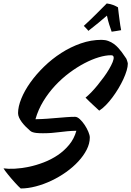

<svg xmlns="http://www.w3.org/2000/svg" viewBox="-63 -987 749 1095"><path d="M657.2 -652.8Q657.7 -651.9 659.2 -648.2Q660.6 -644.5 662.1 -639.9Q663.6 -635.3 664.8 -630.6Q666 -626 666 -624Q666 -607.4 659.2 -584.2Q652.3 -561 640.4 -535.2Q628.4 -509.3 612.3 -482.4Q596.2 -455.6 578.1 -431.4Q560.1 -407.2 540.8 -387.5Q521.5 -367.7 502.9 -356Q496.1 -362.3 486.6 -371.1Q477.1 -379.9 466.3 -389.9Q455.6 -399.9 444.8 -410.2Q434.1 -420.4 424.8 -430.2Q439 -441.4 456.8 -459.7Q474.6 -478 492.9 -500.5Q511.2 -522.9 528.8 -546.9Q546.4 -570.8 559.3 -593Q572.3 -615.2 579.6 -633.3Q586.9 -651.4 585 -662.1Q583.5 -667.5 580.3 -669.7Q577.1 -671.9 568.8 -671.9Q539.1 -671.9 500 -660.2Q460.9 -648.4 418.5 -626.2Q376 -604 332.8 -571.8Q289.6 -539.6 251.7 -499Q213.9 -458.5 184.3 -410.2Q154.8 -361.8 139.2 -307.1Q173.3 -307.6 204.1 -309.8Q234.9 -312 262.7 -314.5Q290.5 -316.9 315.9 -318.8Q341.3 -320.8 365.2 -320.8Q377.9 -320.8 392.6 -307.1Q407.2 -293.5 419.9 -274.4Q432.6 -255.4 440.9 -235.4Q449.2 -215.3 449.2 -203.1Q449.2 -168.5 431.4 -133.5Q413.6 -98.6 383.5 -66.2Q353.5 -33.7 314 -5.6Q274.4 22.5 230.7 43.2Q187 64 141.6 75.9Q96.2 87.9 55.2 87.9Q49.8 83.5 41 74.5Q32.2 65.4 22.2 54.4Q12.2 43.5 1.7 31.2Q-8.8 19 -17.8 7.8Q-26.9 -3.4 -33.7 -12.7Q-40.5 -22 -43 -26.9Q-16.1 -22.9 21.7 -24.9Q59.6 -26.9 101.6 -35.6Q143.6 -44.4 186.3 -60.8Q229 -77.1 266.1 -102.1Q303.2 -127 331.5 -161.4Q359.9 -195.8 372.6 -241.2Q344.2 -240.7 321.3 -238.5Q298.3 -236.3 276.9 -233.6Q255.4 -231 232.9 -229Q210.4 -227.1 183.1 -227.1Q174.3 -227.1 164.1 -227.3Q153.8 -227.5 143.6 -228.8Q133.3 -230 124 -232.9Q114.7 -235.8 108.9 -241.2Q95.7 -252.4 83.5 -264.9Q71.3 -277.3 61.5 -290.3Q51.8 -303.2 45.9 -316.4Q40 -329.6 40 -341.8Q40 -378.9 58.6 -424.6Q77.1 -470.2 110.1 -516.6Q143.1 -563 188 -606.7Q232.9 -650.4 285.9 -684.6Q338.9 -718.8 397.5 -739.3Q456.1 -759.8 516.1 -759.8Q537.1 -759.8 554.4 -753.4Q571.8 -747.1 585.9 -736.8Q600.1 -726.6 611.3 -714.1Q622.6 -701.7 631.3 -689.9Q640.1 -678.2 646.5 -668.2Q652.8 -658.2 657.2 -652.8ZM627.9 -814.9Q615.2 -812.5 602.1 -810.5Q588.9 -808.6 573.7 -806.2Q566.9 -824.7 559.6 -848.1Q552.2 -871.6 546.9 -897.9Q522 -876.5 497.6 -856.2Q473.1 -835.9 440.9 -811Q435.5 -818.8 429.4 -824.5Q423.3 -830.1 415 -839.4Q431.6 -854.5 449.7 -871.8Q467.8 -889.2 484.9 -906.2Q502 -923.3 517.6 -939Q533.2 -954.6 545.9 -967.3Q567.9 -964.4 582.5 -958.5Q597.2 -952.6 609.9 -945.3Q611.3 -931.6 613.5 -913.6Q615.7 -895.5 618.2 -877.2Q620.6 -858.9 623 -842.3Q625.5 -825.7 627.9 -814.9Z"/></svg>

Font: Yesteryear
Style: Regular
Weight: 400
Designer: Astigmatic (AOETI)
Foundry: Astigmatic (AOETI)
Version: Version 1.000